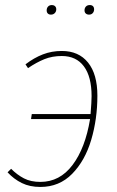

<svg xmlns="http://www.w3.org/2000/svg" viewBox="-20 -731 464 761"><path d="M366 -352Q366 -259 341.5 -176.5Q317 -94 266 -42Q215 10 140 10Q98 10 66.5 -5.5Q35 -21 10 -48L24 -62Q48 -38 75 -24Q102 -10 140 -10Q217 -10 267.5 -77Q318 -144 337 -259H103L106 -279H339Q343 -329 343 -350Q343 -427 312.5 -468Q282 -509 225 -509Q187 -509 156 -496.5Q125 -484 91 -461L81 -476Q115 -502 150 -515.5Q185 -529 225 -529Q292 -529 329 -483Q366 -437 366 -352ZM165 -690Q165 -699 170.5 -705Q176 -711 186 -711Q193 -711 198 -706.5Q203 -702 203 -694Q203 -685 197 -679Q191 -673 182 -673Q174 -673 169.5 -677.5Q165 -682 165 -690ZM315 -690Q315 -699 320.5 -705Q326 -711 336 -711Q344 -711 348.5 -706.5Q353 -702 353 -694Q353 -685 347.5 -679Q342 -673 333 -673Q325 -673 320 -677.5Q315 -682 315 -690Z"/></svg>

Font: Fira Sans Condensed Thin
Style: Italic
Weight: 250
Width: 3
Italic angle: -8°
Designer: Carrois Corporate & Edenspiekermann AG
Foundry: Carrois Corporate GbR & Edenspiekermann AG
Version: Version 4.203